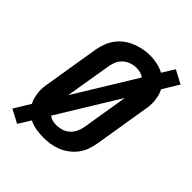

<svg xmlns="http://www.w3.org/2000/svg" viewBox="-241 -909 1083 1083"><g transform="rotate(45 300.0 -367.5)"><path d="M97 58 17 16 76 -81Q67 -97 62.5 -115Q58 -133 56 -151.5Q54 -170 55.5 -189.5Q57 -209 61 -228L114 -553Q119 -580 129 -606.5Q139 -633 156 -656Q173 -679 196.5 -696.5Q220 -714 246.5 -724.5Q273 -735 300 -740.5Q327 -746 355 -746Q385 -746 413.5 -739.5Q442 -733 467 -720L512 -793L592 -751L533 -654Q542 -638 546.5 -620Q551 -602 553 -583.5Q555 -565 553.5 -545.5Q552 -526 548 -507L495 -182Q490 -155 480.5 -128.5Q471 -102 453.5 -79Q436 -56 412.5 -38.5Q389 -21 363 -10.5Q337 0 309.5 4Q282 8 255 8Q225 8 196 3Q167 -2 142 -15ZM186 -260 409 -624Q397 -634 381.5 -638Q366 -642 350 -642Q329 -642 308 -635Q287 -628 270 -613Q253 -598 244 -577.5Q235 -557 232 -536ZM257 -93Q279 -93 300 -99.5Q321 -106 338 -121Q355 -136 364.5 -156.5Q374 -177 378 -199L423 -475L200 -111Q211 -101 226 -97Q241 -93 257 -93Z"/></g></svg>

Font: Iosevka Slab Extended
Style: Bold Italic
Weight: 700
Width: 7
Italic angle: -9°
Monospace: yes
Designer: Belleve Invis
Foundry: Belleve Invis
Version: Version 11.1.0; ttfautohint (v1.8.3)